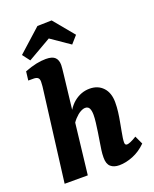

<svg xmlns="http://www.w3.org/2000/svg" viewBox="-155 -927 817 1021"><g transform="rotate(-20 253.5 -416.5)"><path d="M341 7Q310 7 292.5 -8.5Q275 -24 275 -59Q275 -81 278 -101.5Q281 -122 285 -147Q289 -171 293 -197.5Q297 -224 300 -249Q303 -274 303 -292Q303 -315 296.5 -328.5Q290 -342 273 -342Q261 -342 245 -333Q229 -324 212 -305.5Q195 -287 181 -259L171 -285Q200 -364 240.5 -397Q281 -430 330 -430Q377 -430 405.5 -399.5Q434 -369 434 -315Q434 -288 430.5 -260.5Q427 -233 422 -207Q417 -181 413 -158Q409 -137 407 -123Q405 -109 405 -98Q405 -83 417 -83Q424 -83 437.5 -88.5Q451 -94 472 -107L494 -60Q460 -26 419 -9.5Q378 7 341 7ZM33 0 96 -499Q98 -510 99.5 -527.5Q101 -545 101 -553Q101 -569 93 -575.5Q85 -582 69 -582H39L45 -632Q82 -646 110.5 -652Q139 -658 165 -658Q202 -658 217 -643Q232 -628 232 -600Q232 -592 230.5 -578.5Q229 -565 227 -546L164 0ZM54 -721 184 -838 265 -840 361 -724 324 -682 218 -755 86 -679Z"/></g></svg>

Font: Rasa
Style: Italic
Weight: 400
Italic angle: -7.10001°
Designer: Anna Giedrys (Yrsa+Rasa design), David Brezina (Yrsa art-direction, Rasa art-direction, design)
Foundry: Rosetta Type Foundry
Version: Version 2.004